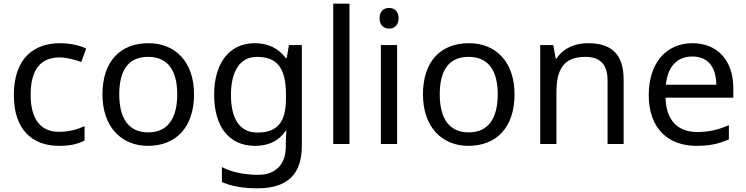

<svg xmlns="http://www.w3.org/2000/svg" viewBox="-20 -780 4043 1040"><path d="M300 10C361 10 402 0 438 -19V-97C401 -80 357 -66 299 -66C198 -66 146 -137 146 -266C146 -400 197 -469 304 -469C341 -469 388 -456 420 -444L447 -517C415 -533 360 -546 306 -546C162 -546 55 -463 55 -265C55 -75 157 10 300 10Z M1031 -269C1031 -446 929 -546 784 -546C630 -546 535 -446 535 -269C535 -91 639 10 781 10C934 10 1031 -91 1031 -269ZM626 -269C626 -396 673 -472 782 -472C891 -472 940 -396 940 -269C940 -142 891 -63 783 -63C674 -63 626 -142 626 -269Z M1360 -546C1222 -546 1140 -438 1140 -267C1140 -92 1222 10 1361 10C1434 10 1490 -16 1527 -71H1531C1530 -59 1528 -21 1528 -5V16C1528 110 1472 167 1380 167C1303 167 1233 152 1182 125V206C1233 229 1297 240 1375 240C1539 240 1615 162 1615 9V-536H1545L1533 -465H1528C1488 -520 1430 -546 1360 -546ZM1372 -472C1480 -472 1529 -413 1529 -267V-246C1529 -117 1482 -62 1374 -62C1280 -62 1231 -134 1231 -266C1231 -398 1282 -472 1372 -472Z M1873 0V-760H1785V0Z M2088 -737C2059 -737 2036 -720 2036 -681C2036 -643 2059 -625 2088 -625C2115 -625 2139 -643 2139 -681C2139 -720 2115 -737 2088 -737ZM2131 -536H2043V0H2131Z M2767 -269C2767 -446 2665 -546 2520 -546C2366 -546 2271 -446 2271 -269C2271 -91 2375 10 2517 10C2670 10 2767 -91 2767 -269ZM2362 -269C2362 -396 2409 -472 2518 -472C2627 -472 2676 -396 2676 -269C2676 -142 2627 -63 2519 -63C2410 -63 2362 -142 2362 -269Z M3164 -546C3096 -546 3030 -519 2995 -463H2990L2977 -536H2906V0H2994V-278C2994 -403 3032 -472 3151 -472C3233 -472 3271 -429 3271 -343V0H3358V-349C3358 -487 3292 -546 3164 -546Z M3731 -546C3589 -546 3494 -440 3494 -264C3494 -85 3599 10 3752 10C3825 10 3873 -1 3928 -25V-102C3872 -78 3824 -65 3756 -65C3649 -65 3588 -130 3585 -251H3952V-304C3952 -450 3868 -546 3731 -546ZM3730 -474C3819 -474 3859 -412 3860 -321H3587C3596 -417 3646 -474 3730 -474Z"/></svg>

Font: Noto Sans Elbasan
Style: Regular
Weight: 400
Designer: Monotype Design Team
Foundry: Monotype Imaging Inc.
Version: Version 2.004